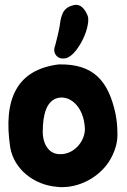

<svg xmlns="http://www.w3.org/2000/svg" viewBox="-20 -769 526 796"><path d="M339.8 -711.9C339.8 -712.9 338.9 -713.9 338.9 -713.9C326.2 -738.3 312.5 -749 293.9 -749C291 -749 287.1 -748 283.2 -747.1C260.7 -741.2 250 -731.4 242.2 -718.8C235.4 -705.1 230.5 -688.5 228.5 -668C227.5 -654.3 210 -583 209 -581.1C204.1 -568.4 203.1 -557.6 208 -546.9C212.9 -537.1 219.7 -531.2 228.5 -528.3C232.4 -527.3 236.3 -526.4 241.2 -526.4C246.1 -526.4 251 -527.3 255.9 -528.3C278.3 -537.1 293.9 -556.6 306.6 -576.2C327.1 -607.4 340.8 -642.6 344.7 -671.9C345.7 -675.8 345.7 -679.7 345.7 -683.6C346.7 -693.4 344.7 -703.1 339.8 -711.9ZM446.3 -125C459 -151.4 466.8 -179.7 466.8 -209V-216.8C466.8 -244.1 463.9 -271.5 459 -296.9C429.7 -432.6 369.1 -504.9 223.6 -502C49.8 -480.5 -7.8 -358.4 22.5 -157.2C38.1 -67.4 121.1 -1 219.7 5.9C225.6 6.8 231.4 6.8 238.3 6.8C321.3 6.8 409.2 -44.9 446.3 -125ZM157.2 -220.7C157.2 -296.9 173.8 -345.7 211.9 -360.4C261.7 -379.9 328.1 -334 332 -234.4C332 -182.6 287.1 -129.9 231.4 -129.9H226.6C176.8 -130.9 157.2 -180.7 157.2 -220.7Z"/></svg>

Font: Day Care
Style: Regular
Weight: 400
Designer: Noponies
Version: Version 1.000;PS 001.000;hotconv 1.0.88;makeotf.lib2.5.64775